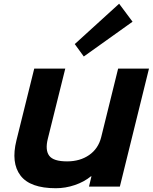

<svg xmlns="http://www.w3.org/2000/svg" viewBox="-20 -997 817 1027"><path d="M776.9 -629.9 621.1 1H456.1L469.2 -54.2H466.8Q429.7 -23.9 379.9 -7.1Q330.1 9.8 278.8 9.8Q141.1 9.8 89.6 -58.1Q38.1 -126 67.9 -246.1L163.1 -629.9H329.1L235.8 -254.9Q220.7 -194.3 243.2 -164.1Q265.6 -133.8 338.9 -133.8Q407.7 -133.8 456.5 -167.5Q505.4 -201.2 521 -262.2L611.8 -629.9ZM617.2 -977.1 689 -880.9 428.2 -694.8 379.9 -761.2Z"/></svg>

Font: Sinkin Sans 700 Bold Italic
Style: Bold Italic
Weight: 700
Italic angle: -112°
Designer: Keith Bates
Foundry: K-Type
Version: Sinkin Sans (version 1.0)  by Keith Bates   •   © 2014   www